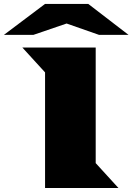

<svg xmlns="http://www.w3.org/2000/svg" viewBox="-82 -937 661 957"><path d="M142.6 -917.5H357.9L558.6 -763.2H411.6L250 -819.8L84.5 -763.2H-62.5ZM142.6 -576.2 29.3 -700.2H395V-124L508.3 0H142.6Z"/></svg>

Font: Goblin One
Style: Regular
Weight: 400
Designer: Riccardo De Franceschi
Foundry: Sorkin Type Co.
Version: Version 1.001